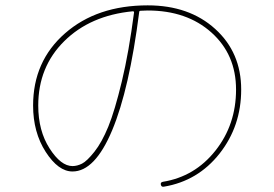

<svg xmlns="http://www.w3.org/2000/svg" viewBox="-20 -700 1040 728"><path d="M483.4 -657.2Q322.3 -641.6 223.6 -543.9Q125 -446.3 125 -299.8Q125 -204.1 168 -137.2Q210.9 -70.3 254.9 -70.3Q272.5 -70.3 291 -79.6Q309.6 -88.9 337.9 -124.5Q366.2 -160.2 390.6 -219.7Q415 -279.3 441.9 -391.1Q468.8 -502.9 488.3 -653.3Q488.3 -657.2 483.4 -657.2ZM254.9 -49.8Q201.2 -49.8 153.3 -124Q105.5 -198.2 105.5 -299.8Q105.5 -467.8 226.6 -573.7Q347.7 -679.7 540 -679.7Q697.3 -679.7 795.9 -590.3Q894.5 -501 894.5 -360.4Q894.5 -221.7 812.5 -117.7Q730.5 -13.7 601.6 7.8Q591.8 9.8 589.8 0Q587.9 -8.8 597.7 -10.7Q718.8 -30.3 796.9 -128.9Q875 -227.5 875 -360.4Q875 -493.2 781.7 -576.7Q688.5 -660.2 540 -660.2Q535.2 -660.2 526.4 -659.7Q517.6 -659.2 513.7 -659.2Q507.8 -659.2 507.8 -654.3Q470.7 -362.3 405.3 -206.1Q339.8 -49.8 254.9 -49.8Z"/></svg>

Font: Rounded-X Mgen+ 2m thin
Style: Regular
Weight: 100
Designer: [Source Han Sans]
Ryoko NISHIZUKA  (kana & ideographs); Paul D. Hunt (Latin, Greek & Cyrillic); Wenlong ZHANG  (bopomofo
Version: Version 1.059.20150602